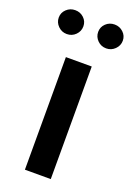

<svg xmlns="http://www.w3.org/2000/svg" viewBox="-159 -783 580 838"><g transform="rotate(20 130.5 -364.5)"><path d="M-17.6 -674.8Q-17.6 -697.8 -0.7 -713.6Q16.1 -729.5 39.6 -729.5Q63.5 -729.5 80.1 -713.6Q96.7 -697.8 96.7 -674.8Q96.7 -651.9 80.1 -635.3Q63.5 -618.7 39.6 -618.7Q16.1 -618.7 -0.7 -635.3Q-17.6 -651.9 -17.6 -674.8ZM165.5 -674.8Q165.5 -697.8 182.1 -713.6Q198.7 -729.5 222.7 -729.5Q246.1 -729.5 262.9 -713.6Q279.8 -697.8 279.8 -674.8Q279.8 -651.9 262.9 -635.3Q246.1 -618.7 222.7 -618.7Q198.7 -618.7 182.1 -635.3Q165.5 -651.9 165.5 -674.8ZM70.8 -522.9H190.9V0H70.8Z"/></g></svg>

Font: Estedad-FD SemiBold
Style: Regular
Weight: 600
Designer: Amin Abedi
Version: Version 7.3